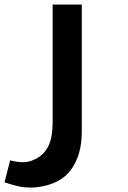

<svg xmlns="http://www.w3.org/2000/svg" viewBox="-43 -716 567 850"><path d="M319 -131V-696H190V-202V-173Q190 -107 170.5 -68Q151 -29 110 -10Q83 3 55.5 2Q28 1 2 -6Q-4 18 -10.5 42.5Q-17 67 -23 91Q1 100 37.5 108.5Q74 117 120 113Q225 100 272 34.5Q319 -31 319 -131Z"/></svg>

Font: Repo DemiBold
Style: Regular
Weight: 600
Designer: Stefan Peev
Foundry: Context Ltd
Version: Version 1.502